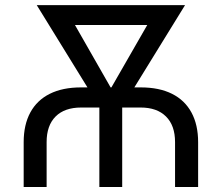

<svg xmlns="http://www.w3.org/2000/svg" viewBox="-20 -748 887 768"><path d="M74.7 0V-179.2Q74.7 -249 101.3 -298.1Q127.9 -347.2 179.2 -372.8Q230.5 -398.4 304.2 -398.4H543Q616.7 -398.4 668 -372.8Q719.2 -347.2 745.8 -298.1Q772.5 -249 772.5 -179.2V0H680.2V-179.7Q680.2 -246.1 644 -282Q607.9 -317.9 542.5 -317.9H304.7Q238.3 -317.9 202.4 -282Q166.5 -246.1 166.5 -179.7V0ZM377.4 0V-380.9H468.8V0ZM388.2 -303.7 127 -727.5H234.4L455.6 -340.3L440.4 -303.7ZM406.2 -303.7 394.5 -344.2 614.7 -727.5H720.2L459 -303.7ZM195.8 -647.9V-727.5H644V-647.9Z"/></svg>

Font: Inter 17pt
Style: Regular
Weight: 400
Version: Version 4.001;git-66647c0bb